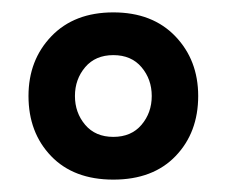

<svg xmlns="http://www.w3.org/2000/svg" viewBox="-20 -708 366 310"><path d="M208.5 -599.5Q192 -619 163 -619Q134 -619 117.5 -599.5Q101 -580 101 -553Q101 -526 117.5 -506.5Q134 -487 163 -487Q192 -487 208.5 -506.5Q225 -526 225 -553Q225 -580 208.5 -599.5ZM300 -553Q300 -494 263.5 -456Q227 -418 163 -418Q99 -418 62.5 -456Q26 -494 26 -553Q26 -611 63 -649.5Q100 -688 163 -688Q226 -688 263 -649.5Q300 -611 300 -553Z"/></svg>

Font: Techna Sans
Style: Regular
Weight: 400
Designer: Carl Enlund
Version: Version 1.003